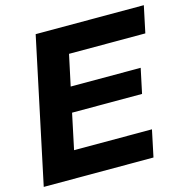

<svg xmlns="http://www.w3.org/2000/svg" viewBox="-109 -815 896 916"><g transform="rotate(-15 339.0 -357.0)"><path d="M681.2 -713.9 653.3 -582H276.4L243.7 -429.2H589.4L563.5 -307.1H217.8L180.7 -131.8H565.4L537.6 0H-4.4L147 -713.9Z"/></g></svg>

Font: XB Khoramshahr
Style: Bold Italic
Weight: 700
Italic angle: -12°
Designer: Behnam
Foundry: Irmug
Version: Version 8.005 2009